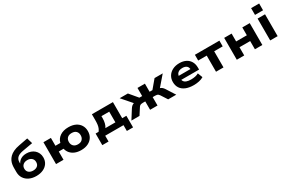

<svg xmlns="http://www.w3.org/2000/svg" viewBox="155 -2220 5706 3826"><g transform="rotate(-30 3008.0 -307.0)"><path d="M372 11Q281 11 211.5 -21.5Q142 -54 102 -114.5Q62 -175 62 -258V-352Q62 -390 68.5 -431Q75 -472 94 -511.5Q113 -551 148 -586Q183 -621 239.5 -648.5Q296 -676 379 -691L584 -730L622 -600L389 -559Q297 -543 254.5 -503.5Q212 -464 212 -395V-369H214Q230 -400 257 -425Q284 -450 323.5 -465Q363 -480 416 -480Q469 -480 516 -464Q563 -448 598 -417Q633 -386 653.5 -342Q674 -298 674 -243Q674 -165 635.5 -108Q597 -51 528.5 -20Q460 11 372 11ZM369 -115Q430 -115 467 -145.5Q504 -176 504 -234Q504 -290 467 -323Q430 -356 368 -356Q307 -356 269.5 -323.5Q232 -291 232 -235Q232 -179 269.5 -147Q307 -115 369 -115Z M1403 11Q1323 11 1262 -14Q1201 -39 1162 -84Q1123 -129 1109 -190H998V0H826V-503H998V-322H1111Q1133 -410 1209.5 -462Q1286 -514 1403 -514Q1498 -514 1565.5 -481Q1633 -448 1669 -389Q1705 -330 1705 -253Q1705 -175 1669 -116Q1633 -57 1565.5 -23Q1498 11 1403 11ZM1404 -122Q1470 -122 1504.5 -158.5Q1539 -195 1539 -253Q1539 -311 1504.5 -346Q1470 -381 1403 -381Q1337 -381 1302 -346Q1267 -311 1267 -253Q1267 -195 1302.5 -158.5Q1338 -122 1404 -122Z M1813 134V-133H1882Q1904 -162 1917 -193.5Q1930 -225 1935.5 -266.5Q1941 -308 1941 -365V-503H2425V-133H2521V134H2378V0H1957V134ZM2036 -129H2266V-375H2087V-324Q2087 -269 2074.5 -217.5Q2062 -166 2036 -129Z M2560 0 2689 -204Q2708 -233 2727 -249.5Q2746 -266 2770 -274.5Q2794 -283 2826 -286L2809 -239L2580 -503H2769L2926 -316H2990V-503H3161V-316H3226L3383 -503H3571L3343 -239L3326 -286Q3357 -283 3380.5 -274.5Q3404 -266 3423.5 -249.5Q3443 -233 3462 -204L3592 0H3406L3311 -147Q3299 -165 3286.5 -175Q3274 -185 3257.5 -189Q3241 -193 3218 -193H3161V0H2990V-193H2934Q2911 -193 2894.5 -189Q2878 -185 2865 -175Q2852 -165 2841 -147L2746 0Z M3994 11Q3885 11 3810 -21Q3735 -53 3697 -111.5Q3659 -170 3659 -251Q3659 -326 3695 -385Q3731 -444 3798.5 -479Q3866 -514 3959 -514Q4041 -514 4103.5 -483Q4166 -452 4201 -393Q4236 -334 4236 -250V-206H3794V-301H4109L4093 -282Q4093 -343 4058.5 -372Q4024 -401 3961 -401Q3917 -401 3885.5 -386.5Q3854 -372 3836.5 -343.5Q3819 -315 3819 -272V-255Q3819 -207 3838 -176Q3857 -145 3897.5 -129.5Q3938 -114 4004 -114Q4052 -114 4098 -123.5Q4144 -133 4176 -153L4219 -42Q4176 -15 4116 -2Q4056 11 3994 11Z M4507 0V-371H4311V-503H4875V-371H4679V0Z M4985 0V-503H5156V-322H5402V-503H5573V0H5402V-189H5156V0Z M5746 -592V-748H5931V-592ZM5754 0V-503H5925V0Z"/></g></svg>

Font: Nunito Sans 7pt SemiExpanded ExtraBold
Style: Regular
Weight: 800
Width: 6
Designer: Vernon Adams
Foundry: Vernon Adams
Version: Version 3.101;gftools[0.9.27]